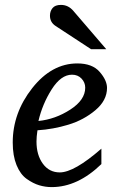

<svg xmlns="http://www.w3.org/2000/svg" viewBox="-20 -752 474 784"><path d="M417 -393Q417 -342 369.5 -302Q322 -262 259.5 -243Q197 -224 133 -220Q129 -194 129 -174Q129 -119 155 -83.5Q181 -48 224 -48Q283 -48 394 -145V-82Q297 12 191 12Q165 12 140 4.5Q115 -3 89 -21.5Q63 -40 47.5 -78Q32 -116 32 -170Q32 -291 111.5 -392Q191 -493 296 -493Q357 -493 387 -458.5Q417 -424 417 -393ZM328 -394Q328 -415 313 -431Q298 -447 274 -447Q229 -447 191 -387Q153 -327 137 -258Q206 -265 267 -304.5Q328 -344 328 -394ZM414 -551H352L207 -646Q184 -661 184 -688Q184 -706 194.5 -719Q205 -732 229 -732Q259 -732 280 -707Z"/></svg>

Font: Veleka
Style: Italic
Weight: 400
Italic angle: -12°
Designer: Stefan Peev, Context Ltd, 2016; SIL International, 1997-2014.
Foundry: Stefan Peev, Context Ltd, 2016
Version: Version 1.000